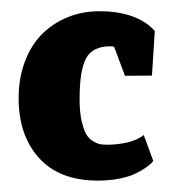

<svg xmlns="http://www.w3.org/2000/svg" viewBox="-20 -310 299 337"><path d="M249 -27.7 232.3 -73Q221 -64 203.5 -60Q186 -56 169.3 -56Q162 -56 157 -56.7Q152 -57.3 144.2 -61.7Q136.3 -66 131.7 -73.8Q127 -81.7 123.3 -97.5Q119.7 -113.3 119.7 -135.7Q119.7 -187 131.2 -207.8Q142.7 -228.7 173 -228.7Q177.7 -228.7 180.3 -228L199.3 -177L246.7 -177.3L251.7 -255.7Q251.7 -255.7 244.7 -262.7Q212.7 -290.3 154.7 -290.3Q124.7 -290.3 98.8 -279.8Q73 -269.3 53.8 -250.2Q34.7 -231 23.7 -202Q12.7 -173 12.7 -137.7Q12.7 -72.3 48.5 -32.7Q84.3 7 152 7Q172 7 189.5 3.5Q207 0 217.5 -5.2Q228 -10.3 235.5 -15.5Q243 -20.7 246 -24Z"/></svg>

Font: Jomhuria
Style: Regular
Weight: 400
Designer: Arabic design by Kourosh Beigpour, Latin design by Eben Sorkin, engineering by Lasse Fister and Khaled Hosney
Version: Version 1.0000